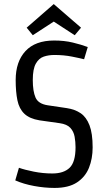

<svg xmlns="http://www.w3.org/2000/svg" viewBox="-20 -911 530 943"><path d="M248 12Q199 12 147.5 2.5Q96 -7 55 -25L73 -87Q101 -77 146 -68Q191 -59 237 -59Q293 -59 322 -87Q351 -115 351 -188Q351 -214 346.5 -239.5Q342 -265 325.5 -283Q309 -301 273 -306L174 -320Q125 -328 99.5 -352.5Q74 -377 65.5 -418.5Q57 -460 57 -518Q57 -608 105 -660Q153 -712 246 -712Q296 -712 337.5 -702Q379 -692 411 -680L393 -620Q374 -625 333.5 -633Q293 -641 247 -641Q219 -641 195 -633Q171 -625 156 -598.5Q141 -572 141 -518Q141 -463 154.5 -432Q168 -401 214 -394L308 -380Q348 -374 376 -355Q404 -336 419.5 -296Q435 -256 435 -187Q435 -132 417 -87Q399 -42 358 -15Q317 12 248 12ZM347 -738 244 -805 141 -738 111 -775 244 -891 378 -775Z"/></svg>

Font: Strait
Style: Regular
Weight: 400
Designer: Eduardo Rodriguez Tunni
Foundry: Eduardo Rodriguez Tunni
Version: Version 1.002; ttfautohint (v1.8.4.7-5d5b);gftools[0.9.23]